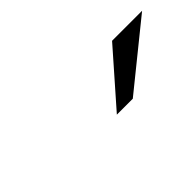

<svg xmlns="http://www.w3.org/2000/svg" viewBox="-8 -922 511 511"><g transform="rotate(-45 247.5 -666.0)"><path d="M382 -740H495L312 -592H252Z"/></g></svg>

Font: Miedinger
Style: Italic
Weight: 400
Italic angle: -13°
Version: Version 001.000